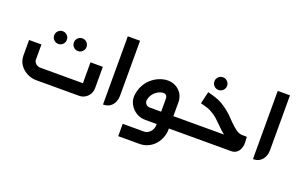

<svg xmlns="http://www.w3.org/2000/svg" viewBox="-97 -1032 2576 1651"><g transform="rotate(20 1191.5 -206.5)"><path d="M298 -358Q274 -358 257 -375Q240 -392 240 -416Q240 -440 257 -457Q274 -474 298 -474Q322 -474 339 -457Q356 -440 356 -416Q356 -392 339 -375Q322 -358 298 -358ZM478 -358Q454 -358 437 -375Q420 -392 420 -416Q420 -440 437 -457Q454 -474 478 -474Q502 -474 519 -457Q536 -440 536 -416Q536 -392 519 -375Q502 -358 478 -358Z M226 0Q182 0 141.5 -21Q101 -42 76 -78.5Q51 -115 51 -164V-304H164V-164Q164 -146 181 -129.5Q198 -113 226 -113H627Q623 -109 620 -106Q617 -103 613 -99V-304H726V-109Q726 -79 711.5 -54Q697 -29 672.5 -14.5Q648 0 618 0Z M838 0V-624H950V-123Q950 -91 938 -63Q926 -35 901.5 -17.5Q877 0 838 0Z M1384 0V-113H1538V0ZM1054 211V98H1247Q1270 98 1288.5 85.5Q1307 73 1318 52.5Q1329 32 1329 8V-229Q1329 -250 1319.5 -261Q1310 -272 1292 -271Q1271 -271 1246 -258Q1221 -245 1202 -220.5Q1183 -196 1178 -160Q1177 -143 1189.5 -128Q1202 -113 1225 -113H1372V0H1225Q1179 0 1142 -22.5Q1105 -45 1083.5 -82.5Q1062 -120 1065 -163Q1070 -215 1091.5 -256.5Q1113 -298 1146 -326.5Q1179 -355 1217.5 -370Q1256 -385 1293 -385Q1333 -385 1366.5 -367Q1400 -349 1420.5 -316Q1441 -283 1441 -237V8Q1441 45 1427.5 81.5Q1414 118 1389 147Q1364 176 1328 193.5Q1292 211 1247 211Z M1728 -457Q1704 -457 1687 -474Q1670 -491 1670 -515Q1670 -539 1687 -556Q1704 -573 1728 -573Q1752 -573 1769 -556Q1786 -539 1786 -515Q1786 -491 1769 -474Q1752 -457 1728 -457Z M1521 0V-113H1922Q1922 -111 1921 -108.5Q1920 -106 1920 -104Q1908 -110 1896 -119.5Q1884 -129 1873 -139Q1844 -166 1814 -196.5Q1784 -227 1758 -245Q1723 -269 1690 -280Q1657 -291 1626 -298L1652 -409Q1683 -402 1728.5 -387Q1774 -372 1822 -338Q1868 -306 1903.5 -268Q1939 -230 1968 -205Q1994 -183 2011 -173.5Q2028 -164 2046.5 -163Q2065 -162 2095 -162L2098 -110Q2099 -99 2096 -81Q2093 -63 2083.5 -44Q2074 -25 2055.5 -12.5Q2037 0 2008 0Z M2210 0V-624H2322V-123Q2322 -91 2310 -63Q2298 -35 2273.5 -17.5Q2249 0 2210 0Z"/></g></svg>

Font: Mada SemiBold
Style: Regular
Weight: 600
Designer: Khaled Hosny
Version: Version 1.5